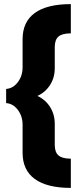

<svg xmlns="http://www.w3.org/2000/svg" viewBox="-20 -772 374 933"><path d="M324.2 141.1Q208.5 141.1 149.2 97.9Q89.8 54.7 89.8 -29.3V-165.5Q89.8 -207.5 66.7 -238Q43.5 -268.6 9.8 -271V-339.8Q43.5 -342.3 66.7 -372.8Q89.8 -403.3 89.8 -445.3V-581.5Q89.8 -666 149.2 -709Q208.5 -752 324.2 -752V-609.9Q282.7 -609.9 264.4 -594.5Q246.1 -579.1 246.1 -543V-440.4Q246.1 -395 223.6 -359.6Q201.2 -324.2 162.1 -305.7Q201.2 -287.6 223.6 -251.7Q246.1 -215.8 246.1 -170.4V-67.9Q246.1 -32.2 264.4 -16.6Q282.7 -1 324.2 -1Z"/></svg>

Font: Kumbh Sans Black
Style: Regular
Weight: 900
Version: Version 1.005